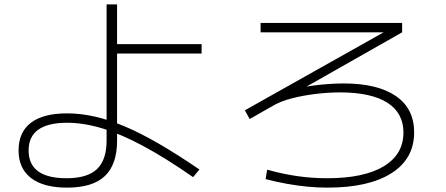

<svg xmlns="http://www.w3.org/2000/svg" viewBox="-20 -822 2040 879"><path d="M287 37Q179 37 122 -7Q65 -51 65 -133Q65 -217 121.5 -260Q178 -303 287 -303Q348 -303 413 -288.5Q478 -274 550.5 -243.5Q623 -213 707.5 -164Q792 -115 893 -46L864 -11Q736 -100 634 -154.5Q532 -209 447.5 -234.5Q363 -260 287 -260Q200 -260 155.5 -228.5Q111 -197 111 -133Q111 -6 285 -6Q380 -6 424 -48Q468 -90 468 -178V-802H516V-620H903V-577H516V-178Q516 -69 460 -16Q404 37 287 37Z M1479 37Q1433 37 1387 32.5Q1341 28 1293.5 19.5Q1246 11 1196 -2L1203 -45Q1276 -25 1342.5 -15.5Q1409 -6 1477 -6Q1646 -6 1736.5 -60.5Q1827 -115 1827 -215Q1827 -305 1753 -352Q1679 -399 1536 -399Q1483 -399 1425.5 -392Q1368 -385 1317 -372Q1266 -359 1230 -338L1123 -277L1101 -317L1770 -693L1772 -674H1173V-717H1821V-674L1296 -376L1277 -401Q1306 -410 1340.5 -417.5Q1375 -425 1412 -430Q1449 -435 1485.5 -437.5Q1522 -440 1553 -440Q1708 -440 1792 -382.5Q1876 -325 1876 -216Q1876 -95 1772 -29Q1668 37 1479 37Z"/></svg>

Font: M PLUS 1 Thin Light
Style: Regular
Weight: 300
Version: Version 1.001